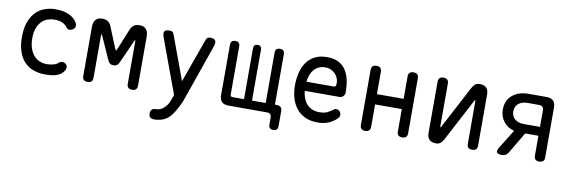

<svg xmlns="http://www.w3.org/2000/svg" viewBox="-55 -994 4910 1657"><g transform="rotate(10 2400.0 -165.5)"><path d="M80 -274Q80 -351 100 -405Q120 -459 153.5 -493.5Q187 -528 232 -544Q277 -560 327 -560Q365 -560 395 -553.5Q425 -547 447.5 -536Q470 -525 486 -511Q502 -497 511 -482Q525 -459 521.5 -442Q518 -425 501 -415Q483 -404 467 -407Q451 -410 442 -425Q431 -442 404 -456Q377 -470 333 -470Q297 -470 267 -458Q237 -446 215.5 -422Q194 -398 182 -362.5Q170 -327 170 -279Q170 -230 182.5 -192.5Q195 -155 216.5 -130Q238 -105 268 -92.5Q298 -80 332 -80Q358 -80 386 -86.5Q414 -93 429 -108Q441 -120 458.5 -122Q476 -124 493 -110Q499 -104 502.5 -96.5Q506 -89 506 -80Q506 -71 501 -60.5Q496 -50 486 -38Q473 -22 455 -12.5Q437 -3 416.5 2Q396 7 374 8.5Q352 10 330 10Q275 10 229 -7Q183 -24 150 -58.5Q117 -93 98.5 -147Q80 -201 80 -274Z M1140 -35Q1140 -12 1129 -1Q1118 10 1095 10Q1072 10 1061 -1Q1050 -12 1050 -35V-400Q1050 -416 1047 -417Q1044 -416 1037 -400L951 -207Q943 -189 931.5 -179.5Q920 -170 900 -170Q880 -170 868.5 -179.5Q857 -189 849 -207L763 -400Q755 -417 752.5 -417Q750 -417 750 -400V-35Q750 -12 739 -1Q728 10 705 10Q682 10 671 -1Q660 -12 660 -35V-465Q660 -508 680 -529Q700 -550 735 -550Q752 -550 765 -546.5Q778 -543 788 -536Q798 -529 805 -518.5Q812 -508 817 -495L889 -318Q897 -300 900 -300Q903 -300 911 -318L983 -495Q994 -521 1012 -535.5Q1030 -550 1065 -550Q1100 -550 1120 -529Q1140 -508 1140 -465Z M1453 11 1460 -9 1285 -483Q1282 -491 1280 -499Q1278 -507 1278 -515Q1278 -533 1289.5 -541.5Q1301 -550 1324 -550Q1341 -550 1350 -544.5Q1359 -539 1363 -528L1507 -138L1647 -528Q1651 -539 1660 -544.5Q1669 -550 1686 -550Q1709 -550 1720.5 -541Q1732 -532 1732 -514Q1732 -507 1730.5 -499.5Q1729 -492 1726 -483L1554 10Q1547 31 1534.5 57.5Q1522 84 1507 110.5Q1492 137 1474.5 160Q1457 183 1438 196Q1415 213 1385 221Q1355 229 1330 229Q1304 229 1292 218.5Q1280 208 1280 185V184Q1280 162 1291.5 150.5Q1303 139 1327 139Q1343 139 1359.5 133.5Q1376 128 1390 116Q1404 104 1413.5 92.5Q1423 81 1430 68.5Q1437 56 1442 42Q1447 28 1453 11Z M2355 140Q2335 140 2325 130Q2315 120 2315 100V40Q2315 20 2305 10Q2295 0 2275 0H1940Q1899 0 1879.5 -19.5Q1860 -39 1860 -80V-520Q1860 -540 1870.5 -550Q1881 -560 1901 -560Q1921 -560 1931 -550Q1941 -540 1941 -520V-98Q1941 -88 1946 -83Q1951 -78 1961 -78H2061V-525Q2061 -542 2070 -551Q2079 -560 2096 -560Q2113 -560 2122 -551Q2131 -542 2131 -525V-78H2251V-520Q2251 -540 2261.5 -550Q2272 -560 2292 -560Q2312 -560 2322 -550Q2332 -540 2332 -520V-78H2345Q2371 -78 2383 -66Q2395 -54 2395 -28V100Q2395 120 2385 130Q2375 140 2355 140Z M2859 -132Q2878 -132 2890.5 -118.5Q2903 -105 2903 -88Q2903 -79 2898.5 -70.5Q2894 -62 2882 -50Q2866 -35 2848 -24Q2830 -13 2809.5 -5Q2789 3 2766.5 6.5Q2744 10 2719 10Q2661 10 2615.5 -9.5Q2570 -29 2538.5 -65.5Q2507 -102 2490 -154.5Q2473 -207 2473 -272Q2473 -329 2485.5 -381.5Q2498 -434 2525.5 -473.5Q2553 -513 2597 -536.5Q2641 -560 2705 -560Q2765 -560 2805 -539.5Q2845 -519 2869.5 -482Q2894 -445 2904.5 -395.5Q2915 -346 2915 -287Q2915 -269 2902 -254.5Q2889 -240 2868 -240H2565Q2569 -200 2582 -169.5Q2595 -139 2615 -119.5Q2635 -100 2661.5 -90Q2688 -80 2720 -80Q2765 -80 2791.5 -94Q2818 -108 2833 -120Q2841 -127 2846 -129.5Q2851 -132 2859 -132ZM2565 -320H2809Q2814 -320 2819.5 -326Q2825 -332 2825 -353Q2825 -374 2817 -395Q2809 -416 2793.5 -432.5Q2778 -449 2755.5 -459.5Q2733 -470 2705 -470Q2674 -470 2649.5 -459Q2625 -448 2607.5 -428Q2590 -408 2579.5 -380.5Q2569 -353 2565 -320Z M3138 10Q3115 10 3104 -1Q3093 -12 3093 -35V-515Q3093 -538 3104 -549Q3115 -560 3138 -560Q3161 -560 3172 -549Q3183 -538 3183 -515V-320H3417V-515Q3417 -538 3428 -549Q3439 -560 3462 -560Q3485 -560 3496 -549Q3507 -538 3507 -515V-35Q3507 -12 3496 -1Q3485 10 3462 10Q3439 10 3428 -1Q3417 -12 3417 -35V-230H3183V-35Q3183 -12 3172 -1Q3161 10 3138 10Z M3680 -68V-515Q3680 -538 3691 -549Q3702 -560 3725 -560Q3748 -560 3759 -549Q3770 -538 3770 -515V-140Q3772 -134 3774 -134Q3776 -134 3776.5 -135.5Q3777 -137 3779 -140L3974 -510Q3986 -533 4001 -546.5Q4016 -560 4042 -560Q4081 -560 4100.5 -540.5Q4120 -521 4120 -482V-35Q4120 -12 4109 -1Q4098 10 4075 10Q4052 10 4041 -1Q4030 -12 4030 -35V-410Q4028 -416 4026 -416Q4024 -416 4023.5 -414.5Q4023 -413 4021 -410L3826 -40Q3814 -17 3799 -3.5Q3784 10 3758 10Q3719 10 3699.5 -9.5Q3680 -29 3680 -68Z M4336 10Q4299 10 4291 -4.5Q4283 -19 4303 -51L4404 -214Q4346 -228 4311 -272.5Q4276 -317 4276 -378Q4276 -458 4330 -504Q4384 -550 4476 -550H4628Q4669 -550 4688.5 -530.5Q4708 -511 4708 -470V-35Q4708 -12 4697 -1Q4686 10 4663 10Q4640 10 4629 -1Q4618 -12 4618 -35V-208H4502L4391 -21Q4381 -5 4367.5 2.5Q4354 10 4336 10ZM4618 -431Q4618 -451 4608 -461Q4598 -471 4578 -471H4476Q4427 -471 4397.5 -446.5Q4368 -422 4368 -378Q4368 -335 4397.5 -310.5Q4427 -286 4476 -286H4618Z"/></g></svg>

Font: Maple Mono Normal
Style: Regular
Weight: 400
Monospace: yes
Designer: subframe7536
Version: Version 7.000